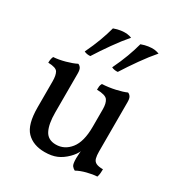

<svg xmlns="http://www.w3.org/2000/svg" viewBox="-172 -840 908 969"><g transform="rotate(30 282.0 -356.0)"><path d="M225 4Q158 4 120 -35Q82 -74 82 -174V-325Q82 -360 72 -377.5Q62 -395 16 -396Q16 -407 17.5 -415.5Q19 -424 23 -433Q54 -435 90.5 -445Q127 -455 150 -467Q159 -464 165.5 -454.5Q172 -445 172 -423V-196Q172 -129 190.5 -93Q209 -57 255 -57Q305 -57 338.5 -99Q372 -141 372 -228V-330Q372 -365 359.5 -382.5Q347 -400 297 -401Q297 -412 298 -420.5Q299 -429 304 -438Q343 -440 380.5 -448.5Q418 -457 440 -467Q449 -464 455.5 -454.5Q462 -445 462 -423V-133L384 -96Q379 -83 370 -70.5Q361 -58 350 -47Q324 -21 295 -8.5Q266 4 225 4ZM404 9Q394 4 386.5 -5.5Q379 -15 379 -49Q379 -60 380.5 -80Q382 -100 389 -136H462Q462 -113 466 -97.5Q470 -82 483.5 -75Q497 -68 524 -68Q524 -58 523 -45.5Q522 -33 518 -22Q493 -21 460 -12.5Q427 -4 404 9ZM343 -531Q334 -530 324.5 -531.5Q315 -533 307 -537Q331 -587 346.5 -629Q362 -671 372 -709Q394 -717 412.5 -719.5Q431 -722 446 -721Q455 -720 462.5 -718Q470 -716 475 -714Q442 -676 407 -626.5Q372 -577 343 -531ZM183 -531Q174 -530 164.5 -531.5Q155 -533 147 -537Q171 -587 186.5 -629Q202 -671 212 -709Q234 -717 252.5 -719.5Q271 -722 286 -721Q295 -720 302.5 -718Q310 -716 315 -714Q282 -676 247 -626.5Q212 -577 183 -531Z"/></g></svg>

Font: Vollkorn
Style: Regular
Weight: 400
Designer: Friedrich Althausen
Foundry: Friedrich Althausen
Version: Version 5.001